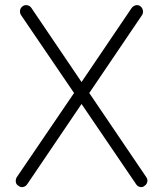

<svg xmlns="http://www.w3.org/2000/svg" viewBox="-20 -736 654 770"><path d="M54 9Q45 4 43.5 -6Q42 -16 47 -25L277 -363L64 -676Q59 -684 60.5 -694.5Q62 -705 71 -711Q79 -717 89.5 -715Q100 -713 106 -704L307 -407L508 -704Q515 -713 525 -715Q535 -717 543 -711Q551 -705 553 -694.5Q555 -684 550 -676L338 -363L567 -25Q573 -16 570.5 -6Q568 4 560 9Q552 16 542 14Q532 12 526 3L307 -319L89 3Q83 12 72.5 14Q62 16 54 9Z"/></svg>

Font: Zen Kurenaido
Style: Regular
Weight: 400
Designer: Yoshimichi Ohira
Foundry: Positype
Version: Version 1.001